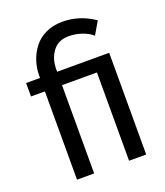

<svg xmlns="http://www.w3.org/2000/svg" viewBox="-136 -833 798 926"><g transform="rotate(-20 262.5 -370.0)"><path d="M99.1 -453.1H27.8V-522H99.1V-533.2Q99.1 -572.8 111.3 -609.1Q123.5 -645.5 146.5 -675Q169.4 -704.6 207.3 -722.4Q245.1 -740.2 292 -740.2Q380.4 -740.2 456.1 -688L418 -623Q397.9 -641.1 365.2 -652.6Q332.5 -664.1 296.9 -664.1Q243.2 -664.1 215.1 -626Q187 -587.9 187 -536.1V-522H454.1V0H366.2V-453.1H187V0H99.1Z"/></g></svg>

Font: Rawline Medium
Style: Regular
Weight: 500
Designer: Matt McInerney, Pablo Impallari, Rodrigo Fuenzalida
Foundry: Matt McInerney, Pablo Impallari, Rodrigo Fuenzalida
Version: Version 4.020;PS 004.020;hotconv 1.0.88;makeotf.lib2.5.64775